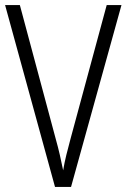

<svg xmlns="http://www.w3.org/2000/svg" viewBox="-20 -734 497 754"><path d="M457 -714 259 0H196L0 -714H58L199 -188Q208 -156 215 -125.5Q222 -95 228 -65Q233 -95 240.5 -125.5Q248 -156 257 -189L399 -714Z"/></svg>

Font: Noto Sans Myanmar UI Condensed Light
Style: Regular
Weight: 300
Width: 3
Designer: Monotype Design Team
Foundry: Monotype Imaging Inc.
Version: Version 2.103; ttfautohint (v1.8.4.7-5d5b)